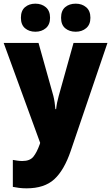

<svg xmlns="http://www.w3.org/2000/svg" viewBox="-20 -787 606 1047"><path d="M0 -553H190L271 -264Q275 -248 278 -228Q281 -208 282 -192H286Q288 -211 291.5 -228Q295 -245 300 -263L381 -553H566L366 35Q330 141 276 190.5Q222 240 125 240Q102 240 83.5 237.5Q65 235 50 232V85Q61 87 74.5 89Q88 91 102 91Q143 91 162 67.5Q181 44 197 -1L199 -8ZM94 -690Q94 -729 116.5 -748Q139 -767 173 -767Q207 -767 230 -747.5Q253 -728 253 -690Q253 -653 230 -633.5Q207 -614 173 -614Q139 -614 116.5 -633Q94 -652 94 -690ZM313 -690Q313 -729 335.5 -748Q358 -767 393 -767Q427 -767 450 -747.5Q473 -728 473 -690Q473 -653 450 -633.5Q427 -614 393 -614Q358 -614 335.5 -633Q313 -652 313 -690Z"/></svg>

Font: Noto Sans Malayalam SemiCondensed Black
Style: Regular
Weight: 900
Width: 4
Designer: Jelle Bosma - Monotype Design Team
Foundry: Monotype Imaging Inc.
Version: Version 2.104; ttfautohint (v1.8.4.7-5d5b)